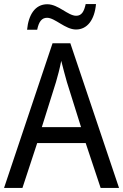

<svg xmlns="http://www.w3.org/2000/svg" viewBox="-20 -930 610 950"><path d="M114 -783H164C172 -822 186 -842 213 -842C252 -842 303 -784 356 -784C412 -784 448 -832 455 -910H404C396 -873 384 -852 357 -852C316 -852 269 -909 214 -909C153 -909 121 -856 114 -783ZM478 0H569L328 -716H240L0 0H91L164 -222H404ZM311 -524 381 -301H187L257 -524C265 -551 276 -592 283 -629C289 -602 305 -547 311 -524Z"/></svg>

Font: Noto Sans Arabic UI SmCn
Style: Regular
Weight: 400
Width: 4
Designer: Monotype Design Team, Nadine Chahine and Nizar Qandah
Foundry: Monotype Imaging Inc.
Version: Version 2.010